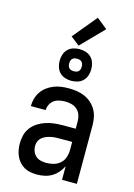

<svg xmlns="http://www.w3.org/2000/svg" viewBox="-143 -1044 785 1124"><g transform="rotate(15 250.0 -481.5)"><path d="M197 8Q178 8 158 4.5Q138 1 121 -8.5Q104 -18 90.5 -33Q77 -48 69 -66Q61 -84 57.5 -103.5Q54 -123 54 -142Q54 -168 60.5 -193.5Q67 -219 83 -239.5Q99 -260 121 -274Q143 -288 167.5 -296Q192 -304 217.5 -307Q243 -310 269 -310H348V-355Q348 -375 341.5 -393.5Q335 -412 320.5 -425Q306 -438 287 -443Q268 -448 249 -448Q231 -448 213.5 -444.5Q196 -441 181.5 -431Q167 -421 158.5 -404.5Q150 -388 150 -370H60V-371Q60 -394 66.5 -416.5Q73 -439 86 -458Q99 -477 118 -491Q137 -505 158.5 -513.5Q180 -522 202.5 -525Q225 -528 249 -528Q273 -528 297 -524.5Q321 -521 343.5 -511.5Q366 -502 384.5 -486Q403 -470 415.5 -449Q428 -428 433 -404Q438 -380 438 -355V0H348V-83Q338 -62 322.5 -44Q307 -26 287 -14Q267 -2 244 3Q221 8 197 8ZM233 -72Q255 -72 277 -78Q299 -84 316 -99Q333 -114 340.5 -136Q348 -158 348 -180V-230H269Q255 -230 241 -229Q227 -228 213.5 -224.5Q200 -221 187.5 -215.5Q175 -210 164.5 -200.5Q154 -191 149 -178Q144 -165 144 -151Q144 -134 150.5 -118Q157 -102 169.5 -91Q182 -80 199 -76Q216 -72 233 -72ZM250 -574Q231 -574 212 -580Q193 -586 179.5 -599.5Q166 -613 160 -632Q154 -651 154 -670Q154 -689 160 -708Q166 -727 179.5 -740.5Q193 -754 212 -760Q231 -766 250 -766Q269 -766 288 -760Q307 -754 320.5 -740.5Q334 -727 340 -708Q346 -689 346 -670Q346 -651 340 -632Q334 -613 320.5 -599.5Q307 -586 288 -580Q269 -574 250 -574ZM250 -632Q258 -632 265.5 -634Q273 -636 278.5 -641.5Q284 -647 286 -654.5Q288 -662 288 -670Q288 -678 286 -685.5Q284 -693 278.5 -698.5Q273 -704 265.5 -706Q258 -708 250 -708Q242 -708 234.5 -706Q227 -704 221.5 -698.5Q216 -693 214 -685.5Q212 -678 212 -670Q212 -662 214 -654.5Q216 -647 221.5 -641.5Q227 -636 234.5 -634Q242 -632 250 -632ZM238 -784 185 -826 305 -971 370 -919Z"/></g></svg>

Font: Iosevka Term Medium
Style: Regular
Weight: 500
Monospace: yes
Designer: Belleve Invis
Foundry: Belleve Invis
Version: Version 26.3.1